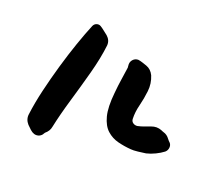

<svg xmlns="http://www.w3.org/2000/svg" viewBox="-86 -613 836 718"><g transform="rotate(20 332.5 -254.0)"><path d="M251 -425Q245 -373 228 -310Q211 -247 192.5 -184.5Q174 -122 163 -70Q160 -52 144 -39Q144 -38 142 -36Q138 -27 128.5 -22.5Q119 -18 108 -21Q99 -24 91.5 -31Q84 -38 76 -46Q61 -63 64 -84Q70 -131 82.5 -184Q95 -237 110.5 -290.5Q126 -344 142.5 -391.5Q159 -439 174 -475Q178 -484 187 -487Q196 -490 204 -485Q212 -480 220 -473.5Q228 -467 236 -461Q253 -446 251 -425ZM596 -163Q602 -155 600.5 -144.5Q599 -134 591 -127Q578 -117 560.5 -108.5Q543 -100 526 -96Q513 -94 495 -92Q477 -90 467 -91Q440 -93 414.5 -99.5Q389 -106 369.5 -123.5Q350 -141 341 -175.5Q332 -210 338 -268Q341 -301 344.5 -322.5Q348 -344 352 -374Q352 -377 351.5 -379Q351 -381 351 -387Q351 -398 359 -406.5Q367 -415 379 -415Q387 -414 396 -411Q405 -408 414 -405Q434 -398 444 -377Q456 -348 452.5 -317Q449 -286 441.5 -256.5Q434 -227 435 -201Q435 -191 442.5 -185.5Q450 -180 460 -181Q474 -184 486 -188.5Q498 -193 509 -197Q530 -205 550 -197Q552 -196 554.5 -195Q557 -194 560 -193Q575 -189 585 -175Q587 -172 590 -169Q593 -166 596 -163Z"/></g></svg>

Font: Slackside One
Style: Regular
Weight: 400
Version: Version 1.000